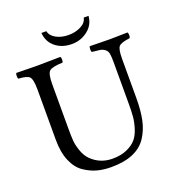

<svg xmlns="http://www.w3.org/2000/svg" viewBox="-145 -918 951 1042"><g transform="rotate(-20 330.5 -397.0)"><path d="M483.9 -804.2Q480 -753.4 439.9 -722.2Q399.9 -690.9 348.1 -690.9Q292 -690.9 253.9 -721.4Q215.8 -752 211.9 -804.2H240.2Q246.1 -776.4 276.6 -759.8Q307.1 -743.2 348.1 -743.2Q387.2 -743.2 419.2 -759.5Q451.2 -775.9 456.1 -804.2ZM171.9 -522.9V-266.1Q171.9 -224.1 173.8 -197Q175.8 -169.9 188 -135Q200.2 -100.1 223.1 -78.1Q272 -31.2 341.8 -30.8Q390.6 -30.8 425.8 -46.4Q460.9 -62 480 -84.5Q499 -106.9 510 -142.6Q521 -178.2 523.4 -207.5Q525.9 -236.8 525.9 -276.9V-522.9Q525.9 -553.7 522.9 -570.3Q520 -586.9 507.6 -596.4Q495.1 -606 481 -608.4Q466.8 -610.8 434.1 -613.8Q430.2 -617.7 430.2 -629.9Q430.2 -642.1 434.1 -647Q525.9 -645 549.8 -645Q575.7 -645 651.9 -647Q655.8 -642.1 655.8 -630.1Q655.8 -618.2 651.9 -613.8Q603 -607.9 589.1 -594Q575.2 -580.1 575.2 -522.9V-294.9Q575.2 -224.1 564.2 -171.6Q553.2 -119.1 525.6 -76.7Q498 -34.2 447 -12.2Q396 9.8 320.8 9.8Q276.9 9.8 240 0Q203.1 -9.8 166.5 -34.4Q129.9 -59.1 108.4 -109.6Q86.9 -160.2 86.9 -232.9V-522.9Q86.9 -582 72.5 -596.9Q58.1 -611.8 9.8 -613.8Q5.9 -617.7 5.9 -629.9Q5.9 -642.1 9.8 -647Q87.9 -645 128.9 -645Q169.9 -645 264.2 -647Q268.1 -642.1 268.1 -630.1Q268.1 -618.2 264.2 -613.8Q204.1 -611.8 188 -597.4Q171.9 -583 171.9 -522.9Z"/></g></svg>

Font: Linux Libertine
Style: Regular
Weight: 400
Designer: Philipp H. Poll
Foundry: Philipp H. Poll
Version: Version 5.3.0 ; ttfautohint (v0.9)